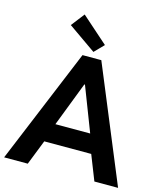

<svg xmlns="http://www.w3.org/2000/svg" viewBox="-138 -1060 986 1161"><g transform="rotate(15 355.5 -480.0)"><path d="M296.9 -719.7H414.6L712.4 0H564L502.4 -156.2H208.5L147 0H-1ZM181.6 -877 246.1 -960.4 412.1 -813.5 355.5 -755.4ZM464.4 -273.9 357.4 -551.3H353.5L246.6 -273.9Z"/></g></svg>

Font: Reddit Sans
Style: Bold
Weight: 700
Designer: Stephen Hutchings
Foundry: Reddit
Version: Version 1.013